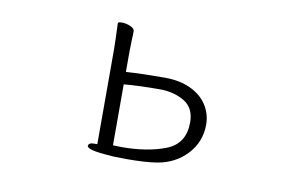

<svg xmlns="http://www.w3.org/2000/svg" viewBox="-58 -583 1116 701"><g transform="rotate(10 500.0 -233.0)"><path d="M330 -419 328 -472Q328 -477 342 -477Q359 -477 374.5 -470Q390 -463 390 -454Q390 -435 389 -422L388 -375V-302Q449 -306 532 -306Q586 -306 626.5 -287.5Q667 -269 688.5 -236Q710 -203 710 -163Q710 -99 667 -53Q624 -7 558 4Q516 11 445 11L395 10Q337 6 317.5 0.5Q298 -5 298 -12Q298 -17 303 -20.5Q308 -24 317 -24H331V-375ZM419 -29Q516 -29 583.5 -55.5Q651 -82 651 -161Q651 -215 612 -238Q573 -261 522 -261Q446 -261 388 -256V-30Z"/></g></svg>

Font: JyunsaiKaai Light
Style: Regular
Weight: 300
Designer: Fontworks Inc.
Version: Version 0.030;April 7, 2024;FontCreator 14.0.0.2901 64-bit